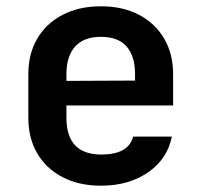

<svg xmlns="http://www.w3.org/2000/svg" viewBox="-20 -580 640 610"><path d="M301 10Q231 10 179 -17Q127 -44 98.5 -92.5Q70 -141 70 -206V-344Q70 -409 98.5 -457.5Q127 -506 179 -533Q231 -560 301 -560Q370 -560 421.5 -533Q473 -506 501.5 -457.5Q530 -409 530 -344V-245H191V-206Q191 -89 302 -89Q388 -89 403 -146H526Q512 -75 450.5 -32.5Q389 10 301 10ZM191 -344V-323L409 -324V-345Q409 -402 382 -432.5Q355 -463 301 -463Q246 -463 218.5 -432Q191 -401 191 -344Z"/></svg>

Font: NKDuy Mono
Style: Bold
Weight: 700
Monospace: yes
Designer: NKDuy
Foundry: NKDuy
Version: Version 2.251; ttfautohint (v1.8.4.7-5d5b)